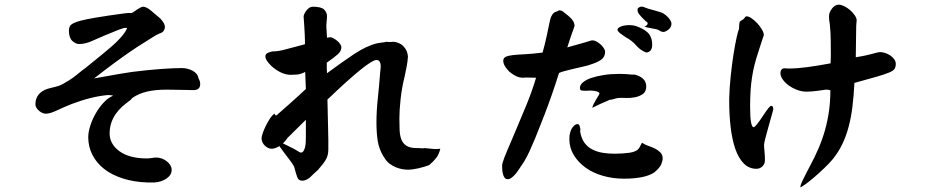

<svg xmlns="http://www.w3.org/2000/svg" viewBox="-20 -698 4040 834"><path d="M842.8 -356.4Q849.6 -345.7 849.6 -333Q849.6 -306.6 820.3 -306.6Q800.8 -306.6 768.1 -307.6Q735.4 -308.6 704.1 -308.6Q655.3 -308.6 619.1 -300.3Q583 -292 554.7 -272.5L547.9 -264.6L526.4 -248Q456.1 -193.4 456.1 -119.1Q456.1 -72.3 499 -41Q542 -9.8 618.2 -9.8Q627 -9.8 639.2 -11.7Q651.4 -13.7 659.2 -13.7Q669.9 -13.7 681.6 -9.8Q693.4 -5.9 703.1 1.5Q712.9 8.8 719.2 18.6Q725.6 28.3 725.6 40Q725.6 62.5 703.1 77.6Q680.7 92.8 650.4 94.7H622.1Q561.5 92.8 513.2 77.1Q464.8 61.5 431.6 35.2Q398.4 8.8 380.9 -26.4Q363.3 -61.5 363.3 -101.6Q363.3 -125 372.6 -153.3Q381.8 -181.6 397 -207.5Q412.1 -233.4 431.6 -253.9Q451.2 -274.4 471.7 -282.2Q463.9 -285.2 449.2 -285.2Q378.9 -279.3 291 -246.1Q258.8 -233.4 228 -218.8Q197.3 -204.1 178.7 -204.1Q171.9 -204.1 164.1 -207.5Q156.2 -210.9 149.4 -216.8Q142.6 -222.7 138.2 -230Q133.8 -237.3 133.8 -244.1Q133.8 -294.9 187.5 -312.5L221.7 -321.3Q230.5 -323.2 239.3 -326.7Q248 -330.1 257.8 -335.9L282.2 -350.6Q296.9 -359.4 314.5 -374Q332 -388.7 354.5 -405.3L422.9 -460.9Q436.5 -472.7 453.1 -486.3Q469.7 -500 485.4 -515.1Q501 -530.3 513.7 -545.9Q526.4 -561.5 532.2 -576.2Q531.2 -577.1 527.3 -577.1Q519.5 -578.1 494.6 -568.4Q469.7 -558.6 434.6 -543.9Q406.2 -532.2 378.4 -519.5Q350.6 -506.8 323.2 -506.8Q308.6 -506.8 293.9 -520.5Q279.3 -534.2 279.3 -565.4Q279.3 -576.2 283.7 -584.5Q288.1 -592.8 305.7 -600.1Q323.2 -607.4 356.9 -614.3Q390.6 -621.1 449.2 -629.9Q483.4 -634.8 500.5 -637.2Q517.6 -639.6 525.9 -640.6Q534.2 -641.6 538.6 -641.6Q543 -641.6 550.8 -641.6Q553.7 -641.6 560.1 -646Q566.4 -650.4 573.7 -655.3Q581.1 -660.2 588.9 -664.6Q596.7 -668.9 601.6 -668.9Q616.2 -668.9 637.7 -650.4L676.8 -617.2Q696.3 -595.7 696.3 -582Q696.3 -558.6 670.9 -551.8L668 -549.8Q662.1 -547.9 652.3 -542Q642.6 -536.1 628.9 -527.3Q612.3 -516.6 593.3 -504.9Q574.2 -493.2 546.4 -474.1Q518.6 -455.1 480.5 -427.2Q442.4 -399.4 388.7 -357.4Q418.9 -362.3 460.4 -370.1Q502 -377.9 554.7 -385.7Q586.9 -389.6 619.1 -393.1Q651.4 -396.5 680.2 -398.4Q709 -400.4 731.9 -401.4Q754.9 -402.3 769.5 -402.3Q794.9 -402.3 816.9 -390.6Q838.9 -378.9 842.8 -356.4Z M1892.6 -51.8Q1886.7 -27.3 1875 -12.2Q1863.3 2.9 1843.8 19.5Q1822.3 27.3 1796.9 33.2Q1771.5 39.1 1751 39.1Q1740.2 39.1 1726.6 36.6Q1712.9 34.2 1698.7 28.3Q1684.6 22.5 1671.9 12.7Q1659.2 2.9 1650.4 -11.7L1644.5 -20.5Q1626 -51.8 1620.6 -86.9Q1615.2 -122.1 1615.2 -165Q1615.2 -190.4 1616.7 -217.3Q1618.2 -244.1 1622.1 -280.3L1626 -319.3Q1629.9 -360.4 1631.3 -382.3Q1632.8 -404.3 1633.8 -408.2Q1633.8 -437.5 1615.2 -437.5Q1582 -437.5 1402.3 -265.6L1405.3 -133.8Q1406.2 -110.4 1406.2 -89.4Q1406.2 -68.4 1406.2 -49.8Q1406.2 -22.5 1395 -3.9Q1383.8 14.6 1361.3 40L1340.8 58.6Q1315.4 86.9 1293 86.9Q1276.4 86.9 1271 71.3Q1265.6 55.7 1258.8 30.3Q1256.8 20.5 1237.3 -4.4Q1217.8 -29.3 1193.4 -63.5Q1184.6 -57.6 1175.3 -54.7Q1166 -51.8 1161.1 -51.8Q1144.5 -51.8 1130.4 -65.4Q1116.2 -79.1 1116.2 -97.7Q1116.2 -104.5 1121.1 -119.1Q1126 -133.8 1133.8 -149.9Q1141.6 -166 1151.4 -181.2Q1161.1 -196.3 1171.9 -204.1Q1172.9 -204.1 1174.8 -200.2Q1176.8 -196.3 1178.7 -196.3Q1180.7 -196.3 1182.6 -198.2Q1192.4 -207 1208 -220.7Q1223.6 -234.4 1240.7 -249.5Q1257.8 -264.6 1275.4 -280.8Q1293 -296.9 1308.6 -311.5L1305.7 -385.7Q1287.1 -375 1267.1 -374Q1247.1 -373 1243.2 -373Q1206.1 -373 1167 -404.3L1158.2 -412.1Q1132.8 -436.5 1132.8 -452.1Q1132.8 -461.9 1139.6 -466.3Q1146.5 -470.7 1162.1 -474.6Q1184.6 -474.6 1209 -480.5Q1233.4 -486.3 1275.4 -498L1304.7 -505.9V-518.6Q1304.7 -530.3 1303.7 -548.3Q1302.7 -566.4 1301.8 -583Q1300.8 -599.6 1299.8 -611.8Q1298.8 -624 1298.8 -625Q1298.8 -630.9 1302.2 -638.2Q1305.7 -645.5 1311 -652.3Q1316.4 -659.2 1323.2 -664.1Q1330.1 -668.9 1337.9 -668.9Q1376 -668.9 1388.2 -656.2Q1400.4 -643.6 1400.4 -627.9Q1400.4 -618.2 1398.9 -606Q1397.5 -593.8 1397.5 -583L1400.4 -534.2Q1404.3 -535.2 1407.7 -535.6Q1411.1 -536.1 1416 -536.1Q1420.9 -536.1 1428.7 -531.7Q1436.5 -527.3 1444.3 -521Q1452.1 -514.6 1457.5 -506.8Q1462.9 -499 1462.9 -493.2Q1462.9 -475.6 1445.8 -460.9Q1428.7 -446.3 1399.4 -425.8V-419.9Q1399.4 -409.2 1399.4 -399.9Q1399.4 -390.6 1400.4 -379.9Q1463.9 -426.8 1517.1 -462.4Q1570.3 -498 1617.2 -509.8L1634.8 -512.7Q1640.6 -513.7 1646.5 -514.2Q1652.3 -514.6 1658.2 -516.6Q1663.1 -515.6 1672.9 -515.6Q1682.6 -515.6 1687.5 -516.6Q1692.4 -516.6 1702.6 -514.2Q1712.9 -511.7 1723.1 -504.9Q1733.4 -498 1741.7 -485.4Q1750 -472.7 1752 -452.1Q1751 -432.6 1746.1 -407.2L1737.3 -364.3Q1725.6 -317.4 1720.2 -268.6Q1714.8 -219.7 1714.8 -182.6Q1714.8 -156.2 1715.8 -132.8Q1716.8 -109.4 1723.6 -91.8Q1730.5 -74.2 1746.1 -64.5Q1761.7 -54.7 1792 -54.7H1799.8Q1803.7 -54.7 1807.6 -54.2Q1811.5 -53.7 1816.4 -53.7Q1818.4 -53.7 1820.8 -54.2Q1823.2 -54.7 1825.2 -54.7L1865.2 -50.8Q1872.1 -50.8 1878.9 -50.8Q1885.7 -50.8 1892.6 -51.8ZM1279.3 -38.1Q1283.2 -35.2 1287.1 -35.2Q1293.9 -35.2 1298.3 -42Q1302.7 -48.8 1305.2 -59.1Q1307.6 -69.3 1308.1 -81.5Q1308.6 -93.8 1308.6 -104.5V-177.7L1229.5 -99.6L1221.7 -88.9Q1219.7 -86.9 1218.3 -85Q1216.8 -83 1209 -75.2Q1231.4 -64.5 1249.5 -55.2Q1267.6 -45.9 1279.3 -38.1Z M2787.1 -323.2Q2787.1 -299.8 2772.5 -289.6Q2757.8 -279.3 2737.8 -275.4Q2717.8 -271.5 2697.8 -272.5Q2677.7 -273.4 2667 -272.5Q2657.2 -271.5 2647 -268.1Q2636.7 -264.6 2628.9 -264.6Q2608.4 -255.9 2588.9 -247.1Q2569.3 -238.3 2552.7 -229.5Q2553.7 -236.3 2558.6 -246.1Q2563.5 -255.9 2569.3 -265.6Q2575.2 -275.4 2579.6 -282.7Q2584 -290 2584 -293Q2581.1 -302.7 2545.9 -304.7Q2541 -304.7 2535.2 -304.2Q2529.3 -303.7 2522.5 -303.7Q2505.9 -303.7 2502.4 -306.6Q2499 -309.6 2499 -316.4Q2499 -329.1 2512.2 -340.3Q2525.4 -351.6 2548.3 -359.4Q2571.3 -367.2 2602.1 -372.1Q2632.8 -377 2668.9 -377Q2698.2 -377 2724.6 -374H2737.3Q2787.1 -360.4 2787.1 -323.2ZM2858.4 -9.8Q2858.4 1 2852.1 16.1Q2845.7 31.2 2822.3 50.8Q2782.2 78.1 2689.5 78.1Q2642.6 78.1 2599.6 65.9Q2556.6 53.7 2524.4 30.8Q2492.2 7.8 2472.7 -23.9Q2453.1 -55.7 2453.1 -93.8Q2453.1 -111.3 2457 -124Q2460.9 -136.7 2466.8 -144.5Q2472.7 -152.3 2478.5 -155.8Q2484.4 -159.2 2488.3 -159.2Q2493.2 -159.2 2496.1 -154.8Q2499 -150.4 2501 -135.7Q2500 -131.8 2500 -127Q2504.9 -96.7 2519 -77.6Q2533.2 -58.6 2553.7 -48.3Q2574.2 -38.1 2598.6 -34.2Q2623 -30.3 2648.4 -30.3Q2685.5 -30.3 2715.8 -34.7Q2746.1 -39.1 2756.8 -55.7L2768.6 -78.1Q2781.2 -69.3 2797.4 -64Q2813.5 -58.6 2826.7 -51.8Q2839.8 -44.9 2849.1 -35.2Q2858.4 -25.4 2858.4 -9.8ZM2475.6 -585.9Q2475.6 -585 2472.7 -576.2Q2469.7 -567.4 2464.8 -554.2Q2460 -541 2454.6 -524.4Q2449.2 -507.8 2444.3 -492.2L2520.5 -513.7Q2534.2 -517.6 2542.5 -520.5Q2550.8 -523.4 2555.7 -522.5Q2562.5 -522.5 2571.3 -517.6Q2580.1 -512.7 2588.4 -505.4Q2596.7 -498 2602.5 -489.3Q2608.4 -480.5 2608.4 -472.7Q2608.4 -454.1 2595.7 -442.4Q2583 -430.7 2554.7 -420.9L2531.2 -413.1L2464.8 -397.5Q2444.3 -392.6 2430.2 -388.7Q2416 -384.8 2408.2 -380.9Q2391.6 -328.1 2376 -283.7Q2360.4 -239.3 2345.7 -201.2Q2336.9 -179.7 2326.7 -152.8Q2316.4 -126 2304.7 -97.7Q2293 -69.3 2280.8 -42.5Q2268.6 -15.6 2255.9 4.9Q2250 12.7 2241.2 26.9Q2232.4 41 2222.2 54.2Q2211.9 67.4 2200.7 75.2Q2189.5 83 2178.7 79.1Q2172.9 77.1 2169.4 70.3Q2166 63.5 2164.1 55.2Q2162.1 46.9 2161.6 37.6Q2161.1 28.3 2161.1 21.5Q2161.1 11.7 2170.9 -13.7Q2180.7 -39.1 2197.3 -77.1L2216.8 -123Q2245.1 -189.5 2268.1 -245.6Q2291 -301.8 2308.6 -360.4Q2295.9 -360.4 2285.2 -360.8Q2274.4 -361.3 2264.6 -361.3Q2259.8 -360.4 2252 -360.4Q2235.4 -360.4 2220.7 -367.7Q2206.1 -375 2192.4 -386.7L2184.6 -395.5Q2166 -416 2166 -433.6Q2166 -445.3 2175.8 -450.7Q2185.5 -456.1 2206.5 -458.5Q2227.5 -460.9 2259.8 -462.4Q2292 -463.9 2336.9 -469.7Q2347.7 -508.8 2354.5 -540.5Q2361.3 -572.3 2366.2 -596.7Q2370.1 -618.2 2375.5 -628.4Q2380.9 -638.7 2386.2 -642.6Q2391.6 -646.5 2397.5 -647.9Q2403.3 -649.4 2408.2 -653.3Q2420.9 -653.3 2429.7 -644.5Q2452.1 -627.9 2463.9 -614.3Q2475.6 -600.6 2475.6 -585.9ZM2742.2 -585Q2775.4 -573.2 2792.5 -557.6Q2809.6 -542 2812.5 -514.6Q2815.4 -487.3 2804.2 -477.1Q2793 -466.8 2782.2 -471.7Q2759.8 -481.4 2742.7 -501.5Q2725.6 -521.5 2698.2 -536.1L2675.8 -551.8Q2662.1 -562.5 2662.1 -569.3Q2662.1 -576.2 2676.3 -582.5Q2690.4 -588.9 2715.8 -588.9Q2722.7 -588.9 2729 -587.9Q2735.4 -586.9 2742.2 -585ZM2895.5 -586.9Q2892.6 -575.2 2879.4 -566.4Q2866.2 -557.6 2858.4 -559.6Q2850.6 -560.5 2845.2 -564.9Q2839.8 -569.3 2830.1 -571.3Q2816.4 -574.2 2803.7 -576.2Q2791 -578.1 2778.3 -583Q2789.1 -585 2792.5 -592.8Q2795.9 -600.6 2785.2 -605.5Q2765.6 -624 2756.3 -636.2Q2747.1 -648.4 2750 -660.2Q2752 -665 2760.3 -668Q2768.6 -670.9 2777.3 -667Q2793.9 -660.2 2810.1 -656.2Q2826.2 -652.3 2846.7 -645.5Q2853.5 -644.5 2862.8 -638.7Q2872.1 -632.8 2880.4 -624.5Q2888.7 -616.2 2893.6 -606.4Q2898.4 -596.7 2895.5 -586.9Z M3701.2 -609.4Q3701.2 -607.4 3700.2 -599.1Q3699.2 -590.8 3699.2 -585.9Q3699.2 -554.7 3698.2 -516.1Q3697.3 -477.5 3697.3 -449.2Q3715.8 -452.1 3732.9 -455.6Q3750 -459 3764.2 -462.9Q3778.3 -466.8 3788.1 -469.2Q3797.9 -471.7 3802.7 -471.7Q3814.5 -471.7 3826.7 -467.3Q3838.9 -462.9 3848.6 -456.1Q3858.4 -449.2 3864.7 -439.9Q3871.1 -430.7 3871.1 -420.9Q3871.1 -407.2 3865.7 -398.9Q3860.4 -390.6 3841.8 -382.8Q3823.2 -375 3787.6 -364.7Q3752 -354.5 3691.4 -337.9Q3688.5 -280.3 3682.6 -233.4Q3676.8 -186.5 3666 -146.5Q3655.3 -106.4 3638.7 -71.8Q3622.1 -37.1 3596.7 -5.9Q3582 11.7 3560.5 32.2Q3539.1 52.7 3518.1 70.8Q3497.1 88.9 3479.5 101.6Q3461.9 114.3 3456.1 116.2Q3457 105.5 3463.9 90.8Q3470.7 76.2 3482.4 53.7L3496.1 27.3Q3518.6 -13.7 3535.6 -53.7Q3552.7 -93.8 3564 -134.3Q3575.2 -174.8 3581.1 -216.8Q3586.9 -258.8 3586.9 -305.7Q3581.1 -308.6 3567.4 -308.6Q3560.5 -307.6 3550.3 -306.2Q3540 -304.7 3528.3 -303.2Q3516.6 -301.8 3504.9 -300.8Q3493.2 -299.8 3483.4 -299.8Q3462.9 -299.8 3442.4 -307.6Q3421.9 -315.4 3405.8 -327.1Q3389.6 -338.9 3379.9 -353Q3370.1 -367.2 3370.1 -378.9Q3370.1 -401.4 3388.7 -401.4Q3391.6 -401.4 3395.5 -400.9Q3399.4 -400.4 3404.3 -400.4Q3424.8 -400.4 3444.3 -401.9Q3463.9 -403.3 3485.4 -406.2Q3506.8 -409.2 3531.7 -413.1Q3556.6 -417 3587.9 -422.9Q3588.9 -442.4 3588.9 -454.6Q3588.9 -466.8 3588.9 -472.7Q3588.9 -530.3 3587.4 -556.2Q3585.9 -582 3584.5 -593.3Q3583 -604.5 3582 -609.4Q3581.1 -614.3 3581.1 -628.9Q3581.1 -643.6 3593.8 -660.6Q3606.4 -677.7 3624 -677.7Q3633.8 -677.7 3647.5 -670.9Q3661.1 -664.1 3672.9 -653.8Q3684.6 -643.6 3692.9 -631.3Q3701.2 -619.1 3701.2 -609.4ZM3338.9 -222.7Q3338.9 -222.7 3333 -200.7Q3327.1 -178.7 3319.3 -151.9Q3311.5 -125 3305.2 -100.1Q3298.8 -75.2 3298.8 -69.3Q3298.8 -59.6 3300.8 -40Q3302.7 -20.5 3302.7 -2Q3302.7 13.7 3292 24.4Q3281.2 35.2 3265.6 35.2Q3233.4 35.2 3210.4 11.7Q3187.5 -11.7 3173.8 -51.8Q3160.2 -91.8 3153.8 -145Q3147.5 -198.2 3147.5 -257.8V-269.5Q3148.4 -314.5 3153.8 -365.7Q3159.2 -417 3166 -460.9Q3172.9 -504.9 3179.7 -535.2Q3186.5 -565.4 3189.5 -569.3Q3190.4 -572.3 3190.4 -577.6Q3190.4 -583 3190.9 -589.4Q3191.4 -595.7 3192.4 -600.6Q3193.4 -605.5 3196.3 -606.4Q3210.9 -614.3 3214.4 -620.6Q3217.8 -627 3223.6 -627Q3232.4 -627 3245.1 -618.2Q3257.8 -609.4 3269.5 -596.7Q3281.2 -584 3289.6 -569.8Q3297.9 -555.7 3297.9 -544.9Q3297.9 -543 3292 -528.3L3274.4 -473.6Q3264.6 -444.3 3257.8 -417.5Q3251 -390.6 3246.6 -362.3Q3242.2 -334 3240.2 -302.7Q3238.3 -271.5 3238.3 -234.4Q3238.3 -145.5 3253.9 -145.5Q3261.7 -145.5 3295.9 -197.3Q3322.3 -238.3 3330.1 -238.3Q3338.9 -238.3 3338.9 -222.7Z"/></svg>

Font: JasonHandwriting1
Style: Regular
Weight: 400
Version: Version 1.48.20